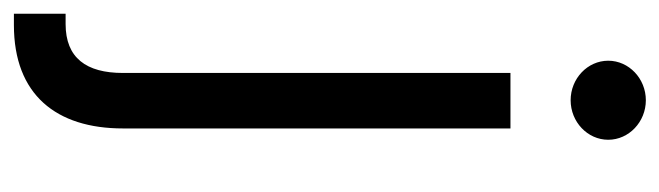

<svg xmlns="http://www.w3.org/2000/svg" viewBox="-386 -418 995 290"><g transform="rotate(90 112.0 -272.5)"><path d="M76.7 -545.5V39.8C76.7 95.2 54 126.4 2.8 126.4H-12.8V204.5H4.3C109.4 204.5 160.5 140.6 160.5 39.8V-545.5ZM58.2 -693.2C58.2 -661.9 85.2 -636.4 117.9 -636.4C150.6 -636.4 177.6 -661.9 177.6 -693.2C177.6 -724.4 150.6 -750 117.9 -750C85.2 -750 58.2 -724.4 58.2 -693.2Z"/></g></svg>

Font: Margiela Sans
Style: Regular
Weight: 400
Designer: Stefan Endress, Andreas Faust
Version: Version 1.100;FEAKit 1.0